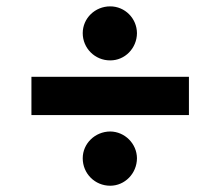

<svg xmlns="http://www.w3.org/2000/svg" viewBox="-20 -594 695 606"><path d="M576.3 -351.6H79.2V-230.8H576.3ZM241.1 -94.5C241.1 -46.2 279.5 -7.8 327.8 -7.8C373.9 -7.8 411.9 -46.2 412.3 -94.5C411.9 -140.6 373.9 -178.6 327.8 -179C279.5 -178.6 241.1 -140.6 241.1 -94.5ZM241.1 -489.3C241.1 -441.8 279.8 -403.1 327.8 -403.4C374.3 -403.1 411.9 -441.8 412.3 -489.3C411.9 -536.2 374.3 -573.9 327.8 -573.9C279.8 -573.9 241.1 -536.2 241.1 -489.3Z"/></svg>

Font: RED Number
Style: Bold
Weight: 700
Designer: RED UED
Foundry: rsms
Version: Version 1.003;FEAKit 1.0